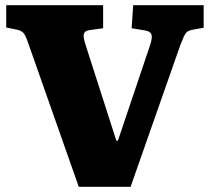

<svg xmlns="http://www.w3.org/2000/svg" viewBox="-20 -721 809 741"><path d="M284 0 88 -557Q78 -586 70 -594.5Q62 -603 43 -607L4 -615V-701H378V-612L327 -605Q309 -603 304.5 -592.5Q300 -582 308 -555L429 -178H435L560 -549Q569 -577 564 -589Q559 -601 537 -604L488 -612L494 -701H766V-614L722 -606Q705 -603 697.5 -593.5Q690 -584 677 -550L484 0Z"/></svg>

Font: Literata ExtraBold
Style: Regular
Weight: 800
Designer: Latin by Veronika Burian and Jose Scaglione. Greek by Irene Vlachou. Cyrillic by Vera Evstafieva.
Foundry: TypeTogether
Version: Version 3.103;gftools[0.9.29]